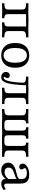

<svg xmlns="http://www.w3.org/2000/svg" viewBox="1244 -1711 478 3006"><g transform="rotate(90 1483.0 -208.0)"><path d="M31.5 0V-37.1Q87.1 -37.1 108.1 -49.6Q129 -62.1 129 -95.2V-319.4Q129 -352.4 108.1 -364.9Q87.1 -377.4 31.5 -377.4V-414.5Q50.8 -413.7 89.5 -412.9Q128.2 -412.1 163.7 -412.1Q187.9 -412.1 208.1 -412.5Q228.2 -412.9 250.8 -413.7Q273.4 -414.5 304 -414.5Q333.9 -414.5 353.2 -413.7Q372.6 -412.9 390.3 -412.5Q408.1 -412.1 431.5 -412.1Q468.5 -412.1 506.9 -412.9Q545.2 -413.7 564.5 -414.5V-377.4Q528.2 -377.4 506.5 -371.8Q484.7 -366.1 475.8 -353.6Q466.9 -341.1 466.9 -319.4V-95.2Q466.9 -73.4 475.8 -60.5Q484.7 -47.6 506.5 -42.3Q528.2 -37.1 564.5 -37.1V0Q545.2 -0.8 506.9 -2Q468.5 -3.2 431.5 -3.2Q402.4 -3.2 373.8 -2Q345.2 -0.8 330.6 0V-37.1Q366.9 -37.1 380.6 -49.6Q394.4 -62.1 394.4 -95.2V-381.5L399.2 -377.4H197.6L201.6 -381.5V-95.2Q201.6 -62.1 215.3 -49.6Q229 -37.1 265.3 -37.1V0Q250.8 -0.8 222.2 -2Q193.5 -3.2 163.7 -3.2Q128.2 -3.2 89.5 -2Q50.8 -0.8 31.5 0Z M846.8 11.3Q791.9 11.3 748.4 -11.7Q704.8 -34.7 679 -82.7Q653.2 -130.6 653.2 -207.3Q653.2 -283.9 679 -332.3Q704.8 -380.6 748.8 -403.6Q792.7 -426.6 846.8 -426.6Q901.6 -426.6 945.2 -403.6Q988.7 -380.6 1014.5 -332.3Q1040.3 -283.9 1040.3 -207.3Q1040.3 -130.6 1014.5 -82.7Q988.7 -34.7 945.2 -11.7Q901.6 11.3 846.8 11.3ZM846.8 -25Q896.8 -25 929.4 -68.1Q962.1 -111.3 962.1 -207.3Q962.1 -303.2 929.4 -346.8Q896.8 -390.3 846.8 -390.3Q796 -390.3 763.7 -346.8Q731.5 -303.2 731.5 -207.3Q731.5 -111.3 763.7 -68.1Q796 -25 846.8 -25Z M1188.7 11.3Q1151.6 11.3 1129 -9.7Q1106.5 -30.6 1106.5 -62.9Q1106.5 -89.5 1121.4 -105.6Q1136.3 -121.8 1161.3 -121.8Q1179.8 -121.8 1191.1 -112.1Q1202.4 -102.4 1202.4 -85.5Q1202.4 -72.6 1197.6 -64.1Q1192.7 -55.6 1187.9 -49.6Q1183.1 -43.5 1183.1 -37.1Q1183.1 -26.6 1195.2 -26.6Q1210.5 -26.6 1222.6 -41.1Q1234.7 -55.6 1245.2 -89.9Q1255.6 -124.2 1263.3 -180.2Q1271 -236.3 1275 -319.4Q1277.4 -353.2 1254.4 -365.3Q1231.5 -377.4 1179 -378.2V-414.5Q1196 -413.7 1224.6 -412.9Q1253.2 -412.1 1283.1 -412.1Q1303.2 -412.1 1327.4 -413.3Q1351.6 -414.5 1379.8 -414.5Q1408.1 -414.5 1431 -413.3Q1454 -412.1 1476.6 -412.1Q1514.5 -412.1 1552 -412.9Q1589.5 -413.7 1608.9 -414.5V-377.4Q1554 -377.4 1532.7 -365.3Q1511.3 -353.2 1511.3 -319.4V-95.2Q1511.3 -62.1 1532.7 -49.6Q1554 -37.1 1608.9 -37.1V0Q1589.5 -0.8 1550.8 -2Q1512.1 -3.2 1475.8 -3.2Q1441.1 -3.2 1405.6 -2Q1370.2 -0.8 1353.2 0V-37.1Q1400.8 -37.1 1419.8 -49.6Q1438.7 -62.1 1438.7 -95.2V-380.6L1441.9 -377.4H1308.9L1315.3 -381.5Q1311.3 -283.9 1304 -215.7Q1296.8 -147.6 1286.3 -103.2Q1275.8 -58.9 1261.7 -33.9Q1247.6 -8.9 1229.4 1.2Q1211.3 11.3 1188.7 11.3Z M1687.9 0V-37.1Q1741.9 -37.1 1763.7 -49.2Q1785.5 -61.3 1785.5 -95.2V-319.4Q1785.5 -353.2 1763.7 -365.3Q1741.9 -377.4 1687.9 -377.4V-414.5Q1707.3 -413.7 1746 -412.5Q1784.7 -411.3 1820.2 -411.3Q1848.4 -411.3 1873.4 -412.5Q1898.4 -413.7 1910.5 -414.5V-377.4Q1882.3 -377.4 1870.2 -364.9Q1858.1 -352.4 1858.1 -319.4V-95.2Q1858.1 -61.3 1871.8 -49.2Q1885.5 -37.1 1919.4 -37.1H1963.7Q1997.6 -37.1 2011.3 -49.2Q2025 -61.3 2025 -95.2V-319.4Q2025 -352.4 2013.7 -364.9Q2002.4 -377.4 1972.6 -377.4V-414.5Q1985.5 -413.7 2010.9 -412.5Q2036.3 -411.3 2061.3 -411.3Q2087.1 -411.3 2112.9 -412.5Q2138.7 -413.7 2150 -414.5V-377.4Q2121 -377.4 2109.3 -364.9Q2097.6 -352.4 2097.6 -319.4V-95.2Q2097.6 -61.3 2111.3 -49.2Q2125 -37.1 2158.9 -37.1H2203.2Q2237.1 -37.1 2250.8 -49.2Q2264.5 -61.3 2264.5 -95.2V-319.4Q2264.5 -352.4 2253.2 -364.9Q2241.9 -377.4 2212.9 -377.4V-414.5Q2225 -413.7 2250 -412.5Q2275 -411.3 2302.4 -411.3Q2326.6 -411.3 2352.4 -412.1Q2378.2 -412.9 2400.4 -413.7Q2422.6 -414.5 2434.7 -414.5V-377.4Q2399.2 -377.4 2377.4 -372.2Q2355.6 -366.9 2346.4 -354.4Q2337.1 -341.9 2337.1 -319.4V-95.2Q2337.1 -72.6 2346.4 -60.1Q2355.6 -47.6 2377.4 -42.3Q2399.2 -37.1 2434.7 -37.1V0Q2422.6 -0.8 2400.4 -0.8Q2378.2 -0.8 2352.4 -1.6Q2326.6 -2.4 2301.6 -2.4Q2278.2 -2.4 2258.5 -1.6Q2238.7 -0.8 2219.4 -0.4Q2200 0 2176.6 0Q2149.2 0 2131.5 -0.8Q2113.7 -1.6 2098 -2.4Q2082.3 -3.2 2061.3 -3.2Q2037.9 -3.2 2018.5 -2.4Q1999.2 -1.6 1979.4 -0.8Q1959.7 0 1937.1 0Q1909.7 0 1891.9 -0.8Q1874.2 -1.6 1858.5 -2.4Q1842.7 -3.2 1820.2 -3.2Q1784.7 -3.2 1746 -2Q1707.3 -0.8 1687.9 0Z M2648.4 11.3Q2593.5 11.3 2560.5 -17.7Q2527.4 -46.8 2527.4 -96Q2527.4 -133.9 2546 -157.7Q2564.5 -181.5 2593.5 -195.6Q2622.6 -209.7 2654.8 -218.1Q2687.1 -226.6 2716.1 -233.9Q2745.2 -241.1 2763.7 -251.6Q2782.3 -262.1 2782.3 -279V-314.5Q2782.3 -351.6 2758.9 -370.6Q2735.5 -389.5 2688.7 -389.5Q2656.5 -389.5 2634.3 -380.6Q2612.1 -371.8 2612.1 -358.9Q2612.1 -352.4 2616.9 -344Q2621.8 -335.5 2627 -325.8Q2632.3 -316.1 2632.3 -304.8Q2632.3 -289.5 2621 -279.8Q2609.7 -270.2 2591.1 -270.2Q2569.4 -270.2 2555.6 -284.7Q2541.9 -299.2 2541.9 -322.6Q2541.9 -352.4 2564.9 -375.8Q2587.9 -399.2 2626.2 -412.9Q2664.5 -426.6 2712.9 -426.6Q2762.9 -426.6 2794 -411.3Q2825 -396 2839.9 -364.1Q2854.8 -332.3 2854.8 -280.6V-72.6Q2854.8 -52.4 2861.3 -43.5Q2867.7 -34.7 2882.3 -34.7Q2896 -34.7 2910.5 -41.5Q2925 -48.4 2938.7 -58.9L2956.5 -29Q2935.5 -9.7 2911.7 0.8Q2887.9 11.3 2858.1 11.3Q2781.5 11.3 2781.5 -60.5Q2758.1 -25 2724.6 -6.9Q2691.1 11.3 2648.4 11.3ZM2673.4 -40.3Q2704.8 -40.3 2732.7 -56Q2760.5 -71.8 2782.3 -100.8V-232.3Q2772.6 -220.2 2751.6 -211.7Q2730.6 -203.2 2705.6 -195.6Q2680.6 -187.9 2657.3 -177.4Q2633.9 -166.9 2619 -149.6Q2604 -132.3 2604 -104.8Q2604 -74.2 2622.6 -57.3Q2641.1 -40.3 2673.4 -40.3Z"/></g></svg>

Font: Playfair 9pt Light
Style: Regular
Weight: 300
Designer: Claus Eggers Sørensen
Foundry: Claus Eggers Sørensen
Version: Version 2.001;gftools[0.9.30]